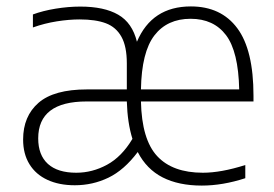

<svg xmlns="http://www.w3.org/2000/svg" viewBox="-20 -569 854 598"><path d="M769.5 -253H419Q421.5 -134.5 469.5 -82.8Q517.5 -31 612 -31Q668.5 -31 744 -55V-14Q673.5 9 608.5 9Q536.5 9 486.5 -16.5Q436.5 -42 409 -95.5Q366.5 -39 317.5 -15.5Q268.5 8 213 8Q164 8 127.8 -8.8Q91.5 -25.5 71.8 -57.5Q52 -89.5 52 -134.5Q52 -207 100 -248.8Q148 -290.5 251 -290.5H375V-371.5Q375 -424.5 358.2 -454.5Q341.5 -484.5 309.8 -496.5Q278 -508.5 228 -508.5Q195 -508.5 157 -502.5Q119 -496.5 82.5 -483.5V-524Q113.5 -535.5 153.2 -542Q193 -548.5 230 -548.5Q304.5 -548.5 348.2 -523.2Q392 -498 406.5 -439Q453 -549 574.5 -549Q668.5 -549 719 -481.2Q769.5 -413.5 769.5 -271ZM419 -290.5H725Q722.5 -408.5 684 -459.5Q645.5 -510.5 573.5 -510.5Q501 -510.5 461 -458.8Q421 -407 419 -290.5ZM392.5 -136.5Q377 -186 375 -253H250Q99 -253 99 -138Q99 -86 129.2 -58.5Q159.5 -31 217.5 -31Q267.5 -31 313.2 -55.8Q359 -80.5 392.5 -136.5Z"/></svg>

Font: Encode Sans ExtraLight
Style: Regular
Weight: 275
Designer: Multiple Designers
Foundry: Impallari Type
Version: Version 2.000